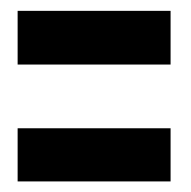

<svg xmlns="http://www.w3.org/2000/svg" viewBox="-20 -420 353 354"><path d="M12.5 -301H294.5V-400H12.5ZM12.5 -85.5H294.5V-183.5H12.5Z"/></svg>

Font: Anybody Thin
Style: Bold
Weight: 700
Version: Version 1.113;gftools[0.9.25]